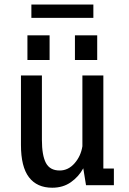

<svg xmlns="http://www.w3.org/2000/svg" viewBox="-20 -844 590 875"><path d="M218 11.5Q148.5 11.5 112 -36.2Q75.5 -84 75.5 -183.5V-500H171V-206.5Q171 -136 189.2 -101.5Q207.5 -67 252 -67Q291 -67 319.8 -99.8Q348.5 -132.5 355.5 -177.5V-500H451V-76H499V0H372L359.5 -77Q339 -39 303.2 -13.8Q267.5 11.5 218 11.5ZM105 -683H206V-570.5H105ZM321.5 -683H423V-570.5H321.5ZM123 -762.5V-823.5H405.5V-762.5Z"/></svg>

Font: Trispace SemiCondensed
Style: Regular
Weight: 400
Width: 4
Designer: Tyler Finck
Foundry: Etcetera Type Company
Version: Version 1.210; ttfautohint (v1.8.3)